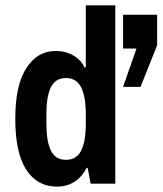

<svg xmlns="http://www.w3.org/2000/svg" viewBox="-20 -685 606 716"><path d="M307 -59H303Q285 -24 256.5 -6.5Q228 11 193 11Q119 11 78 -52Q37 -115 37 -242Q37 -368 78.5 -431.5Q120 -495 187 -495Q224 -495 253 -478.5Q282 -462 295 -434H300V-665H410V0H318ZM439 -361 489 -504H439V-630H566V-516L504 -361ZM153 -259V-225Q153 -157 170 -123Q187 -89 226 -89Q265 -89 282.5 -123Q300 -157 300 -225V-258Q300 -325 282.5 -359.5Q265 -394 226 -394Q187 -394 170 -360Q153 -326 153 -259Z"/></svg>

Font: Pragati Narrow
Style: Bold
Weight: 700
Designer: Hector Gatti, Marcela Romero, Pablo Cosgaya and Nicolas Silva
Foundry: Omnibus-Type
Version: Version 1.010; ttfautohint (v1.3)